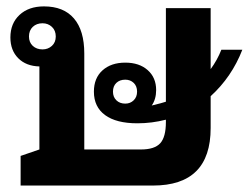

<svg xmlns="http://www.w3.org/2000/svg" viewBox="-20 -575 771 595"><path d="M405.8 -192.9Q340.3 -192.9 305.7 -218.3Q271 -243.7 271 -291Q271 -333 297.6 -356.9Q324.2 -380.9 368.2 -380.9Q411.6 -380.9 437.7 -357.7Q463.9 -334.5 463.9 -295.9Q463.9 -267.6 450.2 -248Q482.9 -255.9 494.1 -259.8V-549.8H632.8V-360.8Q653.3 -388.7 666 -420.9H731Q698.2 -336.4 632.8 -276.9V-178.2Q632.8 0 454.1 0H43.9V-91.8L102.1 -111.8V-369.1Q61 -370.1 36.6 -394.5Q12.2 -418.9 12.2 -459Q12.2 -502.4 40.5 -528.8Q68.8 -555.2 116.2 -555.2Q177.2 -555.2 209.2 -517.8Q241.2 -480.5 241.2 -409.2V-111.8H417Q459 -111.8 476.6 -131.1Q494.1 -150.4 494.1 -196.8V-204.1Q450.7 -192.9 405.8 -192.9ZM69.8 -461.9Q69.8 -443.8 81.5 -432.9Q93.3 -421.9 111.8 -421.9Q128.9 -421.9 140.9 -432.9Q152.8 -443.8 152.8 -461.9Q152.8 -480.5 140.9 -491.7Q128.9 -502.9 111.8 -502.9Q93.3 -502.9 81.5 -491.7Q69.8 -480.5 69.8 -461.9ZM330.1 -291Q330.1 -274.4 340.6 -264.2Q351.1 -253.9 368.2 -253.9Q383.8 -253.9 394.3 -264.2Q404.8 -274.4 404.8 -291Q404.8 -308.1 394.3 -318.1Q383.8 -328.1 368.2 -328.1Q351.1 -328.1 340.6 -318.1Q330.1 -308.1 330.1 -291Z"/></svg>

Font: Droid Sans Thai
Style: Bold
Weight: 700
Designer: Steve Matteson
Foundry: Ascender Corporation
Version: Version 1.00